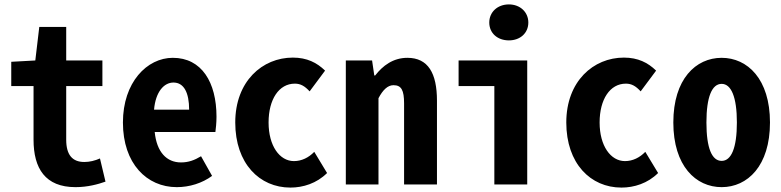

<svg xmlns="http://www.w3.org/2000/svg" viewBox="-20 -836 3540 870"><path d="M322 12C377 12 424 -1 458 -13L433 -118C410 -108 387 -102 362 -102C308 -102 280 -134 280 -203V-446H444V-562H280V-714H158L140 -562L31 -556V-446H132V-203C132 -73 185 12 322 12Z M781 12C839 12 896 -6 941 -39L891 -128C861 -110 834 -100 800 -100C735 -100 690 -147 681 -238H956C958 -252 961 -280 961 -307C961 -463 894 -574 763 -574C646 -574 537 -463 537 -281C537 -95 645 12 781 12ZM678 -339C685 -420 723 -462 766 -462C814 -462 837 -415 837 -339Z M1296 14C1353 14 1415 -5 1462 -52L1404 -148C1379 -122 1347 -106 1312 -106C1247 -106 1197 -175 1197 -281C1197 -386 1244 -457 1316 -457C1342 -457 1361 -446 1383 -422L1453 -516C1416 -552 1371 -575 1307 -575C1169 -575 1046 -468 1046 -281C1046 -95 1156 14 1296 14Z M1547 0H1695V-391C1715 -429 1737 -450 1763 -450C1799 -450 1811 -427 1811 -367V0H1960V-380C1960 -504 1920 -574 1826 -574C1761 -574 1714 -538 1680 -494H1676L1666 -562H1547Z M2220 0H2369V-562H2058V-446H2220ZM2286 -653C2337 -653 2374 -686 2374 -734C2374 -781 2337 -816 2286 -816C2234 -816 2197 -781 2197 -734C2197 -686 2234 -653 2286 -653Z M2796 14C2853 14 2915 -5 2962 -52L2904 -148C2879 -122 2847 -106 2812 -106C2747 -106 2697 -175 2697 -281C2697 -386 2744 -457 2816 -457C2842 -457 2861 -446 2883 -422L2953 -516C2916 -552 2871 -575 2807 -575C2669 -575 2546 -468 2546 -281C2546 -95 2656 14 2796 14Z M3250 12C3367 12 3469 -84 3469 -281C3469 -478 3367 -574 3250 -574C3133 -574 3031 -478 3031 -281C3031 -84 3133 12 3250 12ZM3250 -107C3206 -107 3181 -164 3181 -281C3181 -397 3206 -456 3250 -456C3293 -456 3319 -397 3319 -281C3319 -164 3293 -107 3250 -107Z"/></svg>

Font: Noto Sans Mono CJK JP Bold
Style: Regular
Weight: 700
Designer: Ryoko NISHIZUKA (kana & ideographs); Paul D. Hunt (Latin, Greek & Cyrillic); Wenlong ZHANG (bopomofo); Sandoll Communica
Foundry: Adobe Systems Incorporated
Version: Version 1.004;PS 1.004;hotconv 1.0.82;makeotf.lib2.5.63406